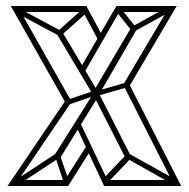

<svg xmlns="http://www.w3.org/2000/svg" viewBox="-20 -620 629 640"><path d="M562 0 394 -331 408 -345 584 0ZM22 0V-20H206V0ZM42 -5 29 -18 168 -109 181 -96ZM28 0H5L201 -289L216 -277ZM195 -4 164 -98 177 -111 210 -16ZM207 0H183L275 -144L286 -125ZM327 0 232 -203 245 -216 341 -14ZM333 -5 320 -20 404 -108 417 -93ZM176 -86 158 -97 292 -310 306 -296ZM327 0V-20H572V0ZM202 -271 16 -600H38L217 -284ZM557 -5 397 -95 410 -108 569 -19ZM211 -272 198 -285 304 -321 317 -308ZM402 -86 290 -306 304 -320 416 -100ZM299 -289 171 -504 185 -518 313 -303ZM180 -499 36 -576 49 -589 193 -512ZM303 -300 290 -313 398 -344 411 -331ZM27 -580V-600H268V-580ZM182 -500 169 -513 260 -594 273 -581ZM309 -303 291 -314 420 -533 434 -519ZM258 -373 249 -395 368 -600 381 -586ZM307 -487 254 -586 268 -600 321 -501ZM411 -332 388 -333 546 -600H569ZM421 -515 368 -581 381 -594 434 -528ZM429 -516 416 -529 536 -595 549 -582ZM368 -580V-600H553V-580Z"/></svg>

Font: Octagon Variable
Style: Regular
Weight: 400
Designer: Alexander Royter, Emma Schmalisch, Felix Willnauer, Friederike Temme, Greta Wachholz, Jason Tsiakas, Julia Baskal, Julia
Foundry: Type Design @ HAW Hamburg
Version: Version 1.000